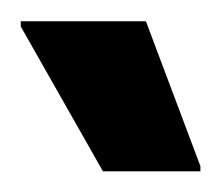

<svg xmlns="http://www.w3.org/2000/svg" viewBox="-20 -733 213 185"><path d="M79.2 -567.9 0 -707.5V-712.5H120.6L173.1 -572.9V-567.9Z"/></svg>

Font: Saira Thin Condensed
Style: Regular
Weight: 100
Width: 3
Version: Version 1.101